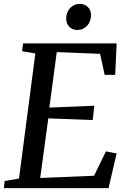

<svg xmlns="http://www.w3.org/2000/svg" viewBox="-25 -966 657 986"><path d="M532.5 0H-5L-1 -36.5L72.5 -49L156.5 -691.5L88.5 -703L93.5 -743H574L566.5 -581.5H512.5L489 -689.5L266.5 -698.5L228.5 -413.5L459.5 -423L451 -349.5L223 -358L181.5 -52L458 -63.5L519 -188.5L574 -178ZM315 -871Q315 -892 324.2 -909.2Q333.5 -926.5 349.5 -936.2Q365.5 -946 384.5 -946Q410.5 -946 426.5 -929.8Q442.5 -913.5 442.5 -888Q442 -855 422 -833.5Q402 -812 372 -812Q347.5 -812 331.2 -828.2Q315 -844.5 315 -871Z"/></svg>

Font: Merriweather Text
Style: Italic
Weight: 400
Italic angle: -7.8°
Designer: Eben Sorkin
Foundry: Eben Sorkin
Version: Version 2.100